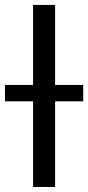

<svg xmlns="http://www.w3.org/2000/svg" viewBox="-44 -747 352 767"><path d="M176.1 -727.3H88.1V-407.7H-24.1V-342.3H88.1V0H176.1V-342.3H288.4V-407.7H176.1Z"/></svg>

Font: Magic Ui Pro
Style: Regular
Weight: 400
Designer: Stefan Endress, Andreas Faust
Version: Version 1.000;FEAKit 1.0